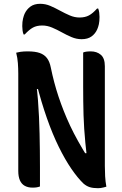

<svg xmlns="http://www.w3.org/2000/svg" viewBox="-20 -979 640 1009"><path d="M190 1Q182 4 173 5.5Q164 7 151 7Q127 7 110 -2.5Q93 -12 84.5 -31.5Q76 -51 76 -81Q76 -144 76 -208.5Q76 -273 76 -337Q76 -401 76 -465Q76 -529 76 -593Q76 -619 74 -647Q72 -675 65 -702Q77 -705 86.5 -706.5Q96 -708 105.5 -708.5Q115 -709 126 -709Q165 -709 189 -700.5Q213 -692 227 -673.5Q241 -655 247 -624Q255 -585 265 -547Q275 -509 287.5 -471.5Q300 -434 315 -396Q330 -358 348.5 -318.5Q367 -279 390 -238Q413 -197 440 -153L401 -174H462L437 -150Q432 -191 428.5 -228.5Q425 -266 422.5 -302Q420 -338 419 -374Q418 -410 417.5 -447Q417 -484 417 -525Q417 -570 417 -614.5Q417 -659 417 -703Q423 -706 433 -707.5Q443 -709 457 -709Q489 -709 510 -691Q531 -673 531 -631Q531 -567 531 -502Q531 -437 531 -371.5Q531 -306 531 -240Q531 -174 531 -107Q531 -80 532.5 -52.5Q534 -25 539 2Q532 4 524.5 6Q517 8 509.5 9Q502 10 495 10Q469 10 451.5 4.5Q434 -1 418 -15Q388 -44 355 -92Q322 -140 289 -207Q256 -274 226.5 -358Q197 -442 172 -540L204 -511H150L170 -542Q176 -498 179.5 -453.5Q183 -409 185 -364.5Q187 -320 188 -276Q189 -232 189.5 -188Q190 -144 190 -100Q190 -75 190 -50Q190 -25 190 1ZM398 -887Q427 -887 447.5 -898Q468 -909 490 -934H496Q500 -925 501.5 -912.5Q503 -900 503 -890Q503 -867 499.5 -851.5Q496 -836 491 -825Q481 -802 461 -787.5Q441 -773 409 -773Q382 -773 356 -784Q330 -795 305 -809Q280 -823 254 -834Q228 -845 202 -845Q173 -845 153 -834Q133 -823 110 -798H104Q100 -807 98.5 -819.5Q97 -832 97 -842Q97 -865 101 -881Q105 -897 109 -906Q120 -930 140 -944.5Q160 -959 191 -959Q219 -959 244.5 -948Q270 -937 295.5 -923Q321 -909 346.5 -898Q372 -887 398 -887Z"/></svg>

Font: Recursive Monospace Casual SemiBold
Style: Regular
Weight: 600
Version: Version 1.047